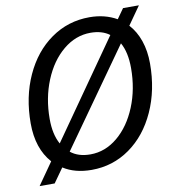

<svg xmlns="http://www.w3.org/2000/svg" viewBox="-85 -800 831 917"><g transform="rotate(-10 330.5 -341.0)"><path d="M654 -442Q654 -314 607 -210.5Q560 -107 477.5 -48.5Q395 10 292 10Q211 10 155 -26L106 43H33L108 -64Q43 -137 43 -259Q43 -387 90 -490Q137 -593 220 -651.5Q303 -710 407 -710Q481 -710 539 -677L573 -725H650L588 -637Q620 -602 637 -552.5Q654 -503 654 -442ZM163 -141 491 -609Q455 -636 399 -636Q327 -636 266.5 -586Q206 -536 171 -450.5Q136 -365 136 -264Q136 -189 163 -141ZM561 -437Q561 -513 534 -561L203 -94Q240 -64 299 -64Q371 -64 431 -114Q491 -164 526 -249.5Q561 -335 561 -437Z"/></g></svg>

Font: Sarabun
Style: Italic
Weight: 400
Italic angle: -10°
Designer: Suppakit Chalermlarp | Katatrad Co.,Ltd.
Foundry: Cadson Demak Co.,Ltd.
Version: Version 1.000; ttfautohint (v1.6)